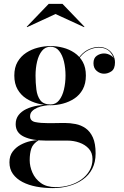

<svg xmlns="http://www.w3.org/2000/svg" viewBox="-20 -706 635 986"><path d="M251 260Q207 260 167 252.5Q127 245 95.8 228.8Q64.5 212.5 46.5 187.5Q28.5 162.5 28.5 127.5Q28.5 94.5 45 72.5Q61.5 50.5 86 37.5Q110.5 24.5 135.2 19Q160 13.5 177 13.5H179.5Q149 32 140.8 57Q132.5 82 132.5 116.5Q132.5 148.5 146.5 180.5Q160.5 212.5 189.8 233.8Q219 255 265.5 255Q303.5 255 337.8 244.8Q372 234.5 398.2 215.5Q424.5 196.5 439.8 170Q455 143.5 455 111Q455 78.5 436.2 57.8Q417.5 37 388 26.5Q358.5 16 326 16Q315.5 16 293.2 16Q271 16 248.8 16Q226.5 16 215.5 16Q145.5 16 103 -4Q60.5 -24 60.5 -68.5Q60.5 -95.5 75.2 -114.8Q90 -134 115.2 -146Q140.5 -158 172.8 -163.5Q205 -169 240.5 -169V-166Q225 -166 206.8 -163Q188.5 -160 172 -153Q155.5 -146 145 -135.2Q134.5 -124.5 134.5 -109Q134.5 -84.5 161.5 -79Q188.5 -73.5 229.5 -73.5Q247 -73.5 260.2 -73.8Q273.5 -74 285.8 -74.2Q298 -74.5 312 -74.5Q340 -74.5 368.2 -69Q396.5 -63.5 419.8 -47.2Q443 -31 457 0Q471 31 471 82Q471 127.5 453.5 161Q436 194.5 405 216.2Q374 238 334.5 249Q295 260 251 260ZM239.5 -165.5Q207.5 -165.5 174.8 -174Q142 -182.5 114.5 -200.2Q87 -218 70.2 -247.2Q53.5 -276.5 53.5 -318Q53.5 -359.5 70.2 -388.2Q87 -417 114.5 -435Q142 -453 174.8 -461.2Q207.5 -469.5 239.5 -469.5Q271.5 -469.5 303.5 -461.2Q335.5 -453 362.2 -435Q389 -417 405 -388.2Q421 -359.5 421 -318Q421 -276.5 405 -247.2Q389 -218 362.2 -200.2Q335.5 -182.5 303.5 -174Q271.5 -165.5 239.5 -165.5ZM239.5 -169.5Q266.5 -169.5 283.5 -191Q300.5 -212.5 308.5 -246.5Q316.5 -280.5 316.5 -318Q316.5 -356 308.5 -389.8Q300.5 -423.5 283.5 -444.8Q266.5 -466 239.5 -466Q212.5 -466 195.5 -444.8Q178.5 -423.5 170.5 -389.8Q162.5 -356 162.5 -318Q162.5 -280.5 166.8 -246.5Q171 -212.5 187.2 -191Q203.5 -169.5 239.5 -169.5ZM514 -327.5Q494 -327.5 477 -341.5Q460 -355.5 460 -381.5Q460 -408 477.2 -419.8Q494.5 -431.5 514 -431.5Q533.5 -431.5 551.5 -419.8Q569.5 -408 569.5 -386H567Q567 -413.5 546.5 -437.5Q526 -461.5 486.5 -461.5Q465.5 -461.5 440.5 -451.2Q415.5 -441 394.2 -416.2Q373 -391.5 363 -347.5L360 -348.5Q370 -394 392.2 -419.2Q414.5 -444.5 440.2 -454.8Q466 -465 486.5 -465Q513 -465 532 -453.5Q551 -442 560.8 -423.8Q570.5 -405.5 570.5 -386Q570.5 -352.5 552.5 -340Q534.5 -327.5 514 -327.5ZM119 -566.5 117.5 -569 230 -686H301L413.5 -569L412 -566.5L265 -634Z"/></svg>

Font: Bodoni Moda 48pt Medium
Style: Regular
Weight: 500
Designer: Owen Earl
Foundry: indestructible type
Version: Version 2.005